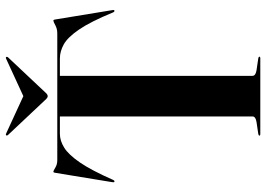

<svg xmlns="http://www.w3.org/2000/svg" viewBox="-148 -770 917 662"><g transform="rotate(-90 311.0 -438.5)"><path d="M90.5 -700H527.5Q543 -700 555.5 -706.8Q568 -713.5 571.5 -713.5Q573 -713.5 574 -711.8Q575 -710 576 -703L607.5 -511Q609 -504 606 -503Q602.5 -502 600 -507Q567.5 -586 540.5 -625.2Q513.5 -664.5 489.2 -677.8Q465 -691 441 -691H381V-27Q381 -16 400.5 -13L441 -7Q447 -6 447 -3Q447 0 442 0H180Q175 0 175 -3Q175 -6 181 -7L221.5 -13Q241 -16 241 -27V-691H181Q157.5 -691 133.5 -676.2Q109.5 -661.5 82.2 -621.8Q55 -582 22 -507Q19.5 -502 16 -503Q13 -504 14.5 -511L46 -703Q47 -710 48 -711.8Q49 -713.5 50.5 -713.5Q53.5 -713.5 64.5 -706.8Q75.5 -700 90.5 -700ZM324.5 -742Q317 -733 311 -733Q305 -733 297.5 -742L177.5 -869.5Q173.5 -874 176.5 -876.5Q178.5 -878.5 184 -875.5L311 -817L438 -875.5Q443 -878.5 445.5 -876.5Q448 -874 444.5 -869.5Z"/></g></svg>

Font: Fraunces 144pt S000 SemiBold
Style: Regular
Weight: 600
Version: Version 1.000; ttfautohint (v1.8.3)